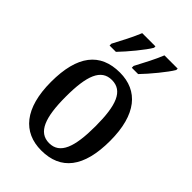

<svg xmlns="http://www.w3.org/2000/svg" viewBox="-228 -861 965 965"><g transform="rotate(45 254.5 -378.0)"><path d="M281 -619V-606H326C365 -646 427 -721 447 -756V-766H353C335 -721 307 -668 281 -619ZM123 -619V-606H168C207 -646 269 -721 289 -756V-766H195C177 -721 149 -668 123 -619ZM253 10C391 10 464 -81 464 -269C464 -456 385 -547 256 -547C116 -547 44 -456 44 -269C44 -81 124 10 253 10ZM255 -44C178 -44 149 -121 149 -269C149 -417 177 -492 254 -492C332 -492 360 -417 360 -269C360 -121 332 -44 255 -44Z"/></g></svg>

Font: Noto Serif Sinhala Condensed Medium
Style: Regular
Weight: 500
Width: 3
Designer: Jelle Bosma - Monotype Design Team
Foundry: Monotype Imaging Inc.
Version: Version 2.007